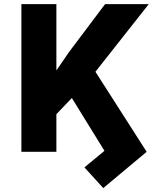

<svg xmlns="http://www.w3.org/2000/svg" viewBox="-20 -748 828 946"><path d="M85.4 0V-727.5H257.8V-400.9L321.3 -493.2L497.6 -727.5H712.9L450.2 -394.5L702.6 0L488.8 178.7L396 76.7L494.6 -4.9L334 -265.1L257.8 -185.5V0Z"/></svg>

Font: Inter Extra Bold
Style: Regular
Weight: 800
Designer: Rasmus Andersson
Foundry: rsms
Version: Version 4.000;git-3c8e0fc